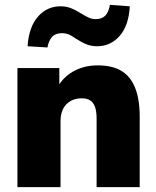

<svg xmlns="http://www.w3.org/2000/svg" viewBox="-20 -773 646 793"><path d="M52 0V-492H225V-406H214Q238 -453 282.5 -478Q327 -503 384 -503Q443 -503 481 -480.5Q519 -458 538 -410.5Q557 -363 557 -291V0H379V-284Q379 -314 372 -332.5Q365 -351 351.5 -359Q338 -367 318 -367Q291 -367 271 -355.5Q251 -344 240.5 -323Q230 -302 230 -273V0ZM176 -577 94 -582Q99 -661 136.5 -704Q174 -747 230 -747Q253 -747 272.5 -739.5Q292 -732 314 -718Q335 -705 348 -699.5Q361 -694 375 -694Q401 -694 415 -708.5Q429 -723 434 -753L516 -747Q512 -668 474.5 -625Q437 -582 381 -582Q358 -582 338.5 -589.5Q319 -597 294 -613Q276 -626 263 -631Q250 -636 236 -636Q209 -636 195 -620.5Q181 -605 176 -577Z"/></svg>

Font: Nunito Sans 12pt Black
Style: Regular
Weight: 900
Designer: Vernon Adams
Foundry: Vernon Adams
Version: Version 3.101;gftools[0.9.27]